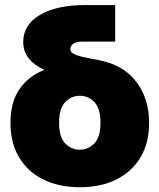

<svg xmlns="http://www.w3.org/2000/svg" viewBox="-20 -748 647 779"><path d="M303.7 11.7Q220.2 11.7 156.7 -19.3Q93.3 -50.3 57.9 -108.9Q22.5 -167.5 22.5 -250Q22.5 -333.5 59.1 -386.5Q95.7 -439.5 159.7 -464.4Q119.1 -483.4 96.7 -511Q74.2 -538.6 74.2 -578.1Q74.2 -647 141.8 -687.3Q209.5 -727.5 325.2 -727.5H447.3V-579.1H311.5Q290.5 -579.1 278.1 -570.8Q265.6 -562.5 265.6 -548.3Q265.6 -533.2 288.8 -524.9Q312 -516.6 343.5 -511.2Q375 -505.9 399.9 -499.5Q487.3 -478.5 536.1 -411.9Q585 -345.2 585 -249.5Q585 -167.5 549.6 -108.9Q514.2 -50.3 450.9 -19.3Q387.7 11.7 303.7 11.7ZM303.7 -140.6Q338.4 -140.6 363 -166.3Q387.7 -191.9 387.7 -250Q387.7 -308.1 363 -333.7Q338.4 -359.4 303.7 -359.4Q269 -359.4 244.4 -333.7Q219.7 -308.1 219.7 -250Q219.7 -191.9 244.4 -166.3Q269 -140.6 303.7 -140.6Z"/></svg>

Font: Inter Display Black
Style: Regular
Weight: 900
Designer: Rasmus Andersson
Foundry: rsms
Version: Version 4.000;git-a52131595